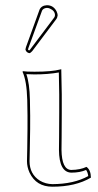

<svg xmlns="http://www.w3.org/2000/svg" viewBox="-20 -703 374 733"><path d="M85 -261.2 84 -321.8Q82 -394.5 65.9 -429.2L67.9 -431.2Q80.1 -429.2 111.8 -429.2Q178.2 -429.2 210.9 -438Q212.9 -438.5 213.9 -439Q213.9 -438 215.8 -342.8V-272Q215.8 -236.8 215.3 -178.2Q214.8 -143.1 214.8 -130.9Q215.8 -55.2 252 -54.2Q286.6 -54.7 310.1 -65.9Q326.7 -54.2 327.1 -24.9Q268.6 9.8 180.2 9.8Q118.2 9.8 92.8 -43.9Q83 -65.4 83 -87.9Q83 -98.1 84 -135.3Q85.4 -222.7 85 -261.2ZM159.2 -683.1Q183.6 -683.1 195.8 -660.2Q199.7 -651.9 200.2 -645Q199.2 -635.7 194.8 -629.9L103 -507.8Q96.7 -500.5 91.8 -500Q79.6 -502.9 77.1 -514.2Q77.6 -517.6 79.1 -522.9L130.9 -666Q138.2 -682.1 159.2 -683.1ZM95.2 -261.2Q95.7 -222.2 93.8 -134.8Q92.8 -98.1 92.8 -87.9Q92.8 -38.1 132.3 -13.2Q153.8 -0.5 180.2 0Q262.2 -0.5 316.9 -30.8Q314.9 -45.9 308.6 -54.2Q285.6 -43.9 252 -43.9Q205.6 -45.4 205.1 -130.9Q205.1 -143.6 205.6 -178.7Q206.1 -237.8 206.1 -272V-342.8Q206.1 -369.6 204.6 -426.3Q162.6 -418.9 111.8 -418.9Q98.1 -418.9 80.6 -419.9Q92.8 -385.7 94.2 -322.3ZM159.2 -672.9Q145.5 -671.9 140.6 -662.6L88.4 -519.5Q87.4 -516.6 86.9 -513.7Q88.9 -511.2 91.3 -510.3Q93.8 -512.7 95.2 -514.2L187 -636.2Q189.9 -640.6 189.9 -645Q189.9 -661.6 170.4 -670.4Q164.6 -672.9 159.2 -672.9Z"/></svg>

Font: Linux Biolinum Outline O
Style: Bold
Weight: 700
Designer: Philipp H. Poll
Foundry: Philipp H. Poll
Version: Version 0.9.2